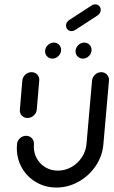

<svg xmlns="http://www.w3.org/2000/svg" viewBox="-20 -844 512 866"><path d="M104.1 -311.9Q88.1 -311.9 78.1 -323Q68.1 -334.1 69.6 -350L80.7 -480.4Q82.2 -496.3 94.3 -507.4Q106.3 -518.5 122.2 -518.5Q138.1 -518.5 148.3 -507.4Q158.5 -496.3 157 -480.4L145.9 -350Q144.4 -334.1 132.2 -323Q120 -311.9 104.1 -311.9ZM436.7 -518.5Q452.2 -518.5 462.6 -507.2Q473 -495.9 471.5 -480.4L446.3 -193.3Q441.9 -140.4 411.7 -95.6Q381.5 -50.7 334.3 -24.4Q287 1.9 234.4 1.9Q184.8 1.9 143.9 -21.7Q103 -45.2 79.4 -85.9Q55.9 -126.7 55.9 -175.9Q55.9 -181.5 56.7 -193.3Q57.8 -209.3 70 -220.4Q82.2 -231.5 97.8 -231.5Q113.7 -231.5 123.9 -220.4Q134.1 -209.3 133 -193.3Q132.6 -189.6 132.6 -182.6Q132.6 -152.6 146.9 -127.8Q161.1 -103 185.9 -88.7Q210.7 -74.4 241.1 -74.4Q273.3 -74.4 301.9 -90.4Q330.4 -106.3 348.7 -133.7Q367 -161.1 370 -193.3L395.2 -480.4Q396.7 -495.9 408.7 -507.2Q420.7 -518.5 436.7 -518.5ZM320.7 -612.2Q320.7 -628.1 332.6 -640Q344.4 -651.9 360 -651.9Q374.1 -651.9 383.5 -642.4Q393 -633 393 -618.9Q393 -603 381.1 -591.3Q369.3 -579.6 353.7 -579.6Q340 -579.6 330.4 -589.1Q320.7 -598.5 320.7 -612.2ZM183.3 -612.2Q183.3 -628.1 195.2 -640Q207 -651.9 222.6 -651.9Q236.7 -651.9 246.1 -642.4Q255.6 -633 255.6 -618.9Q255.6 -603 243.7 -591.3Q231.9 -579.6 216.3 -579.6Q202.6 -579.6 193 -589.1Q183.3 -598.5 183.3 -612.2ZM303 -703.7Q292.2 -703.7 285 -710.9Q277.8 -718.1 277.8 -728.9Q277.8 -736.3 281.5 -742.8Q285.2 -749.3 291.5 -753.3L393.7 -819.6Q400 -824.4 409.3 -824.4Q420 -824.4 427.2 -817.4Q434.4 -810.4 434.4 -799.6Q434.4 -792.2 430.7 -785.7Q427 -779.3 420.7 -774.8L318.9 -708.5Q311.1 -703.7 303 -703.7Z"/></svg>

Font: 26F Galaxy Sans
Style: Bold Italic
Weight: 700
Italic angle: -5°
Designer: C₂₉H₂₅N₃O₅
Version: Version 1.200